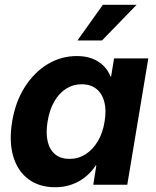

<svg xmlns="http://www.w3.org/2000/svg" viewBox="-20 -764 644 794"><path d="M208.5 10.3Q142.1 10.3 97.4 -23.2Q52.7 -56.6 34.7 -117.7Q16.6 -178.7 30.3 -261.2Q43.9 -343.8 82.8 -404.5Q121.6 -465.3 177.2 -498.8Q232.9 -532.2 297.4 -532.2Q334 -532.2 361.3 -521.7Q388.7 -511.2 407.7 -492.4Q426.8 -473.6 437 -447.8H439.5L451.7 -522.5H593.3L506.3 0H365.7L378.4 -79.6H376Q357.4 -51.8 332.3 -31.7Q307.1 -11.7 275.9 -0.7Q244.6 10.3 208.5 10.3ZM267.1 -106.9Q303.7 -106.9 333.7 -126Q363.8 -145 384.5 -179.9Q405.3 -214.8 412.6 -261.7Q420.4 -308.6 411.4 -343Q402.3 -377.4 378.4 -396.5Q354.5 -415.5 317.9 -415.5Q282.2 -415.5 253.2 -397Q224.1 -378.4 204.3 -344Q184.6 -309.6 176.8 -261.7Q168.9 -213.4 177.2 -178.7Q185.5 -144 208.5 -125.5Q231.4 -106.9 267.1 -106.9ZM300.3 -596.7 405.3 -744.1H544.9L401.9 -596.7Z"/></svg>

Font: Inter 28pt
Style: Bold Italic
Weight: 700
Italic angle: -9.3988°
Designer: Rasmus Andersson
Foundry: rsms
Version: Version 4.001;git-66647c0bb